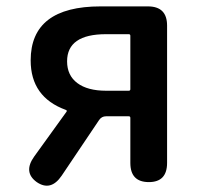

<svg xmlns="http://www.w3.org/2000/svg" viewBox="-20 -570 629 601"><path d="M95 0Q52 -31 87 -80L188 -220Q191 -224 186 -226Q76 -266 76 -381Q76 -550 295 -550H443Q503 -550 503 -490V-60Q503 0 446 0Q388 0 388 -60V-201Q388 -206 383 -206H312Q298 -206 290 -194L173 -20Q139 30 95 0ZM312 -286H383Q388 -286 388 -291V-458Q388 -463 383 -463H312Q190 -463 190 -378Q190 -334 222 -310Q254 -286 312 -286Z"/></svg>

Font: Resource Han Rounded KR Medium
Style: Regular
Weight: 500
Designer: Cyano Hao (round all glyphs); Ryoko NISHIZUKA 西塚涼子 (kana, bopomofo & ideographs); Paul D. Hunt (Latin, Greek & Cyrillic)
Foundry: Cyano Hao
Version: 0.990